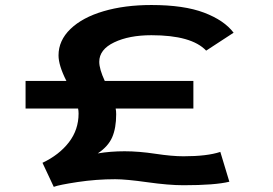

<svg xmlns="http://www.w3.org/2000/svg" viewBox="-20 -726 1090 766"><path d="M194.5 19.5 149.5 -76.5H150H149.5Q216 -108 254.8 -158.2Q293.5 -208.5 293.5 -273Q293.5 -284.5 291.5 -293H82V-403H245Q213.5 -465 213.5 -505Q213.5 -564.5 261.2 -610.5Q309 -656.5 393 -681.2Q477 -706 584 -706Q714 -706 794.2 -675.5Q874.5 -645 912 -595.5L802.5 -524Q744.5 -585.5 584 -585.5Q495 -585.5 435.5 -557Q376 -528.5 376 -479.5Q376 -450.5 398 -403H751.5V-293H441.5Q443.5 -283 443.5 -270Q443.5 -215 427.5 -178.2Q411.5 -141.5 370 -114Q421 -122.5 477 -122.5Q534 -122.5 600 -112.5Q666 -102.5 712 -102.5Q806.5 -102.5 859 -120L895 -1Q837.5 13 712 13Q653 13 567.8 1Q482.5 -11 439.5 -11Q364.5 -11 289.8 0.2Q215 11.5 194.5 19.5Z"/></svg>

Font: League Mono Extended SemiBold
Style: Regular
Weight: 600
Width: 9
Designer: Tyler Finck
Foundry: The League of Moveable Type / Tyler Finck
Version: Version 2.210